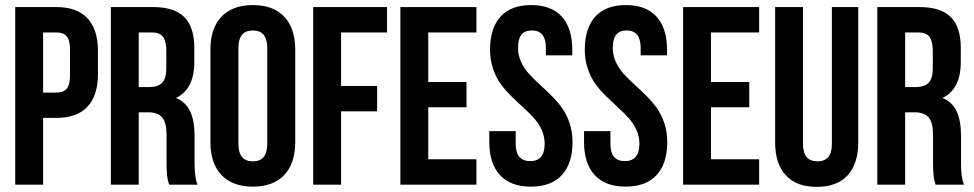

<svg xmlns="http://www.w3.org/2000/svg" viewBox="-20 -728 3841 757"><path d="M202.1 -700.2Q283.7 -700.2 325 -655.8Q366.2 -611.3 366.2 -526.9V-436Q366.2 -351.6 325 -307.4Q283.7 -263.2 202.1 -263.2H149.9V0H40V-700.2ZM202.1 -600.1H149.9V-362.8H202.1Q229.5 -362.8 242.7 -377.9Q255.9 -393.1 255.9 -429.2V-534.2Q255.9 -570.3 242.7 -585.2Q229.5 -600.1 202.1 -600.1Z M758.8 0H647Q643.1 -12.2 641.6 -18.3Q640.1 -24.4 638.4 -41.7Q636.7 -59.1 636.7 -85.9V-195.8Q636.7 -244.1 619.6 -264.6Q602.5 -285.2 564.9 -285.2H526.9V0H417V-700.2H583Q667.5 -700.2 706.8 -660.6Q746.1 -621.1 746.1 -539.1V-483.9Q746.1 -376 673.8 -341.8Q713.4 -325.2 730.2 -288.1Q747.1 -251 747.1 -192.9V-85Q747.1 -26.9 758.8 0ZM580.1 -600.1H526.9V-384.8H569.8Q602.5 -384.8 619.1 -401.6Q635.7 -418.5 635.7 -459V-527.8Q635.7 -565.4 622.6 -582.8Q609.4 -600.1 580.1 -600.1Z M919.9 -539.1V-161.1Q919.9 -91.8 977.1 -91.8Q1033.7 -91.8 1033.7 -161.1V-539.1Q1033.7 -607.9 977.1 -607.9Q919.9 -607.9 919.9 -539.1ZM809.6 -168V-532.2Q809.6 -616.2 853 -662.1Q896.5 -708 977.1 -708Q1057.6 -708 1100.8 -662.1Q1144 -616.2 1144 -532.2V-168Q1144 -84 1100.8 -38.1Q1057.6 7.8 977.1 7.8Q896.5 7.8 853 -38.1Q809.6 -84 809.6 -168Z M1324.7 -600.1V-389.2H1466.8V-289.1H1324.7V0H1214.8V-700.2H1505.9V-600.1Z M1668.5 -600.1V-404.8H1819.3V-305.2H1668.5V-100.1H1858.4V0H1558.6V-700.2H1858.4V-600.1Z M1912.1 -532.2Q1912.1 -616.7 1953.4 -662.4Q1994.6 -708 2074.2 -708Q2153.8 -708 2195.1 -662.4Q2236.3 -616.7 2236.3 -532.2V-509.8H2132.3V-539.1Q2132.3 -607.9 2077.1 -607.9Q2049.8 -607.9 2036.1 -591.6Q2022.5 -575.2 2022.5 -539.1Q2022.5 -509.8 2034.4 -483.9Q2046.4 -458 2065.2 -437.3Q2084 -416.5 2106.9 -395.8Q2129.9 -375 2152.8 -352.3Q2175.8 -329.6 2194.6 -304.2Q2213.4 -278.8 2225.3 -243.7Q2237.3 -208.5 2237.3 -168Q2237.3 -83.5 2195.3 -37.8Q2153.3 7.8 2073.2 7.8Q1993.2 7.8 1951.2 -37.8Q1909.2 -83.5 1909.2 -168V-210.9H2013.2V-161.1Q2013.2 -92.8 2070.3 -92.8Q2127.4 -92.8 2127.4 -161.1Q2127.4 -190.4 2115.5 -216.3Q2103.5 -242.2 2084.7 -262.9Q2065.9 -283.7 2043 -304.4Q2020 -325.2 1996.8 -347.9Q1973.6 -370.6 1954.8 -396Q1936 -421.4 1924.1 -456.5Q1912.1 -491.7 1912.1 -532.2Z M2285.6 -532.2Q2285.6 -616.7 2326.9 -662.4Q2368.2 -708 2447.8 -708Q2527.3 -708 2568.6 -662.4Q2609.9 -616.7 2609.9 -532.2V-509.8H2505.9V-539.1Q2505.9 -607.9 2450.7 -607.9Q2423.3 -607.9 2409.7 -591.6Q2396 -575.2 2396 -539.1Q2396 -509.8 2408 -483.9Q2419.9 -458 2438.7 -437.3Q2457.5 -416.5 2480.5 -395.8Q2503.4 -375 2526.4 -352.3Q2549.3 -329.6 2568.1 -304.2Q2586.9 -278.8 2598.9 -243.7Q2610.8 -208.5 2610.8 -168Q2610.8 -83.5 2568.8 -37.8Q2526.9 7.8 2446.8 7.8Q2366.7 7.8 2324.7 -37.8Q2282.7 -83.5 2282.7 -168V-210.9H2386.7V-161.1Q2386.7 -92.8 2443.8 -92.8Q2501 -92.8 2501 -161.1Q2501 -190.4 2489 -216.3Q2477.1 -242.2 2458.3 -262.9Q2439.5 -283.7 2416.5 -304.4Q2393.6 -325.2 2370.4 -347.9Q2347.2 -370.6 2328.4 -396Q2309.6 -421.4 2297.6 -456.5Q2285.6 -491.7 2285.6 -532.2Z M2783.2 -600.1V-404.8H2934.1V-305.2H2783.2V-100.1H2973.1V0H2673.3V-700.2H2973.1V-600.1Z M3036.1 -700.2H3146V-160.2Q3146 -91.8 3203.1 -91.8Q3259.8 -91.8 3259.8 -160.2V-700.2H3363.8V-167Q3363.8 -82.5 3322 -36.9Q3280.3 8.8 3200.2 8.8Q3120.1 8.8 3078.1 -36.9Q3036.1 -82.5 3036.1 -167Z M3780.8 0H3668.9Q3665 -12.2 3663.6 -18.3Q3662.1 -24.4 3660.4 -41.7Q3658.7 -59.1 3658.7 -85.9V-195.8Q3658.7 -244.1 3641.6 -264.6Q3624.5 -285.2 3586.9 -285.2H3548.8V0H3439V-700.2H3605Q3689.5 -700.2 3728.8 -660.6Q3768.1 -621.1 3768.1 -539.1V-483.9Q3768.1 -376 3695.8 -341.8Q3735.4 -325.2 3752.2 -288.1Q3769 -251 3769 -192.9V-85Q3769 -26.9 3780.8 0ZM3602.1 -600.1H3548.8V-384.8H3591.8Q3624.5 -384.8 3641.1 -401.6Q3657.7 -418.5 3657.7 -459V-527.8Q3657.7 -565.4 3644.5 -582.8Q3631.3 -600.1 3602.1 -600.1Z"/></svg>

Font: Bebas Neue Bold
Style: Regular
Weight: 700
Designer: Ryoichi Tsunekawa
Foundry: Ryoichi Tsunekawa
Version: Version 1.300